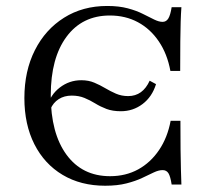

<svg xmlns="http://www.w3.org/2000/svg" viewBox="-20 -602 700 634"><path d="M327.4 11.3Q246.8 11.3 186.7 -24.6Q126.6 -60.5 93.5 -125.8Q60.5 -191.1 60.5 -278.2Q60.5 -367.7 95.2 -436.3Q129.8 -504.8 191.5 -543.5Q253.2 -582.3 333.9 -582.3Q372.6 -582.3 401.6 -574.6Q430.6 -566.9 452 -556Q473.4 -545.2 489.1 -537.5Q504.8 -529.8 516.9 -529.8Q529 -529.8 535.9 -541.1Q542.7 -552.4 546.8 -578.2H579Q577.4 -556.5 576.6 -530.2Q575.8 -504 575.4 -465.3Q575 -426.6 575 -367.7H542.7Q532.3 -424.2 504.4 -465.3Q476.6 -506.5 435.5 -528.6Q394.4 -550.8 342.7 -550.8Q251.6 -550.8 199.6 -480.6Q147.6 -410.5 147.6 -287.1Q147.6 -162.1 199.6 -91.1Q251.6 -20.2 343.5 -20.2Q395.2 -20.2 436.3 -42.7Q477.4 -65.3 505.2 -106.5Q533.1 -147.6 543.5 -203.2H575.8Q575.8 -147.6 576.2 -108.9Q576.6 -70.2 577.4 -42.7Q578.2 -15.3 579 7.3H546.8Q542.7 -19.4 536.3 -29.8Q529.8 -40.3 516.9 -40.3Q504 -40.3 487.9 -32.7Q471.8 -25 449.6 -14.5Q427.4 -4 397.6 3.6Q367.7 11.3 327.4 11.3ZM379 -234.7Q351.6 -234.7 331.5 -242.3Q311.3 -250 294.4 -260.5Q277.4 -271 258.9 -278.6Q240.3 -286.3 216.9 -286.3Q191.9 -286.3 173.8 -274.6Q155.6 -262.9 146.8 -241.9L136.3 -250Q146 -288.7 177.4 -312.9Q208.9 -337.1 248.4 -337.1Q272.6 -337.1 291.5 -329Q310.5 -321 327.4 -310.9Q344.4 -300.8 362.9 -292.7Q381.5 -284.7 403.2 -284.7Q427.4 -284.7 445.2 -297.6Q462.9 -310.5 474.2 -335.5L495.2 -324.2Q482.3 -282.3 450.8 -258.5Q419.4 -234.7 379 -234.7Z"/></svg>

Font: Playfair 12pt
Style: Regular
Weight: 400
Designer: Claus Eggers Sørensen
Foundry: Claus Eggers Sørensen
Version: Version 2.000;gftools[0.9.28]